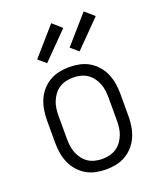

<svg xmlns="http://www.w3.org/2000/svg" viewBox="-142 -849 784 945"><g transform="rotate(-20 250.0 -376.5)"><path d="M250 8Q223 8 196.5 2.5Q170 -3 147 -16.5Q124 -30 106 -50.5Q88 -71 77.5 -95.5Q67 -120 62.5 -146.5Q58 -173 58 -200V-320Q58 -347 62.5 -373.5Q67 -400 77.5 -424.5Q88 -449 106 -469.5Q124 -490 147 -503.5Q170 -517 196.5 -522.5Q223 -528 250 -528Q277 -528 303.5 -522.5Q330 -517 353 -503.5Q376 -490 394 -469.5Q412 -449 422.5 -424.5Q433 -400 437.5 -373.5Q442 -347 442 -320V-200Q442 -173 437.5 -146.5Q433 -120 422.5 -95.5Q412 -71 394 -50.5Q376 -30 353 -16.5Q330 -3 303.5 2.5Q277 8 250 8ZM250 -47Q269 -47 288 -51.5Q307 -56 323 -66.5Q339 -77 350.5 -92.5Q362 -108 369 -125.5Q376 -143 378.5 -162Q381 -181 381 -200V-320Q381 -339 378.5 -358Q376 -377 369 -394.5Q362 -412 350.5 -427.5Q339 -443 323 -453.5Q307 -464 288 -468.5Q269 -473 250 -473Q231 -473 212 -468.5Q193 -464 177 -453.5Q161 -443 149.5 -427.5Q138 -412 131 -394.5Q124 -377 121.5 -358Q119 -339 119 -320V-200Q119 -181 121.5 -162Q124 -143 131 -125.5Q138 -108 149.5 -92.5Q161 -77 177 -66.5Q193 -56 212 -51.5Q231 -47 250 -47ZM325 -583 285 -617 411 -761 459 -719ZM155 -583 115 -617 241 -761 289 -719Z"/></g></svg>

Font: Iosevka SS04 Light
Style: Regular
Weight: 300
Monospace: yes
Designer: Belleve Invis
Foundry: Belleve Invis
Version: Version 19.0.0; ttfautohint (v1.8.4)